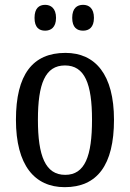

<svg xmlns="http://www.w3.org/2000/svg" viewBox="-20 -765 538 795"><path d="M324 -638C348 -638 369 -651 369 -691C369 -731 348 -745 324 -745C299 -745 279 -731 279 -691C279 -651 299 -638 324 -638ZM167 -638C190 -638 212 -651 212 -691C212 -731 190 -745 167 -745C142 -745 123 -731 123 -691C123 -651 142 -638 167 -638ZM248 10C382 10 452 -81 452 -269C452 -456 375 -546 251 -546C115 -546 46 -456 46 -269C46 -81 123 10 248 10ZM250 -41C168 -41 137 -119 137 -269C137 -418 167 -494 249 -494C331 -494 361 -418 361 -269C361 -119 332 -41 250 -41Z"/></svg>

Font: Noto Serif Lao Condensed
Style: Regular
Weight: 400
Width: 3
Designer: Monotype Design Team
Foundry: Monotype Imaging Inc.
Version: Version 2.003